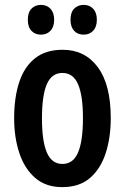

<svg xmlns="http://www.w3.org/2000/svg" viewBox="-20 -757 512 787"><path d="M434 -273Q434 -194 413.5 -130Q393 -66 349.5 -28Q306 10 235 10Q168 10 124.5 -27.5Q81 -65 59.5 -129Q38 -193 38 -273Q38 -358 59 -421Q80 -484 124 -518.5Q168 -553 237 -553Q328 -553 381 -481.5Q434 -410 434 -273ZM152 -271Q152 -179 172 -132Q192 -85 236 -85Q280 -85 300 -132Q320 -179 320 -273Q320 -365 300 -411.5Q280 -458 236 -458Q192 -458 172 -412Q152 -366 152 -271ZM94 -676Q94 -706 109 -721.5Q124 -737 148 -737Q172 -737 187 -721Q202 -705 202 -676Q202 -647 187 -631Q172 -615 148 -615Q124 -615 109 -630.5Q94 -646 94 -676ZM269 -676Q269 -706 284 -721.5Q299 -737 323 -737Q347 -737 362 -721Q377 -705 377 -676Q377 -647 362 -631Q347 -615 323 -615Q298 -615 283.5 -631Q269 -647 269 -676Z"/></svg>

Font: Noto Sans Devanagari UI ExtraCondensed SemiBold
Style: Regular
Weight: 600
Width: 2
Designer: Jelle Bosma - Monotype Design Team
Foundry: Monotype Imaging Inc.
Version: Version 2.004; ttfautohint (v1.8.4.7-5d5b)